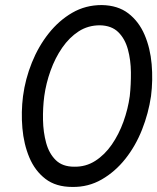

<svg xmlns="http://www.w3.org/2000/svg" viewBox="-20 -730 622 759"><path d="M71 -350Q80 -418 106 -482.5Q132 -547 172.5 -598Q213 -649 265.5 -679.5Q318 -710 382 -710Q446 -709 487.5 -677Q529 -645 551.5 -592.5Q574 -540 579.5 -476.5Q585 -413 577 -350Q567 -282 541.5 -217.5Q516 -153 475.5 -102Q435 -51 382 -20.5Q329 10 266 9Q201 9 159.5 -23Q118 -55 96 -107.5Q74 -160 68.5 -223.5Q63 -287 71 -350ZM155 -350Q149 -304 150 -255.5Q151 -207 162.5 -165Q174 -123 200.5 -97Q227 -71 273 -71Q319 -70 356.5 -94Q394 -118 422 -158.5Q450 -199 468 -249Q486 -299 493 -350Q498 -396 497.5 -444.5Q497 -493 485.5 -535Q474 -577 447.5 -603Q421 -629 375 -630Q328 -630 291 -606Q254 -582 226 -541.5Q198 -501 180 -451Q162 -401 155 -350Z"/></svg>

Font: Jost*
Style: Italic
Weight: 400
Italic angle: -10°
Version: Version 3.7